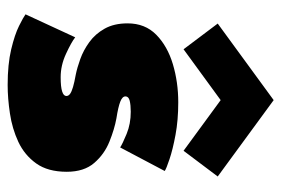

<svg xmlns="http://www.w3.org/2000/svg" viewBox="-134 -572 718 489"><g transform="rotate(90 224.5 -327.0)"><path d="M240 -422.5Q285.5 -422.5 323 -415.5Q360.5 -408.5 385 -400.2Q409.5 -392 415 -388L355 -274.5Q346 -280.5 320.5 -291Q295 -301.5 264 -301.5Q247 -301.5 236 -298.8Q225 -296 225 -288Q225 -280 238.5 -274.8Q252 -269.5 281 -265Q308.5 -260 340.2 -247.2Q372 -234.5 394.5 -208.5Q417 -182.5 417 -138.5Q417 -90.5 395.8 -60.8Q374.5 -31 340.8 -15.2Q307 0.5 268.5 6.2Q230 12 196 12Q143 12 105.2 3Q67.5 -6 45.5 -17Q23.5 -28 16 -33.5L74.5 -160Q87.5 -150 116.8 -136.5Q146 -123 176 -123Q201 -123 212.5 -126.8Q224 -130.5 224 -137.5Q224 -143 218.5 -147Q213 -151 201 -154.5Q189 -158 169.5 -161.5Q152 -165 129.8 -173Q107.5 -181 86.8 -196Q66 -211 52.5 -235Q39 -259 39 -293.5Q39 -338 68 -366.5Q97 -395 143 -408.8Q189 -422.5 240 -422.5ZM363.5 -436 234.5 -530.5 105 -436 39.5 -523 234.5 -665.5 429 -523Z"/></g></svg>

Font: League Spartan Thin Black
Style: Regular
Weight: 900
Version: Version 2.002